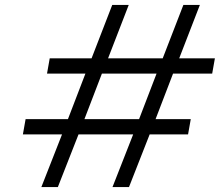

<svg xmlns="http://www.w3.org/2000/svg" viewBox="-20 -760 893 780"><path d="M683 -461 612 -276H755L744 -214H588L504 0H437L521 -214H299L215 0H148L232 -214H73L84 -276H256L327 -461H171L182 -523H352L436 -740H503L419 -523H641L725 -740H792L708 -523H853L842 -461ZM616 -461H394L323 -276H545Z"/></svg>

Font: Fz Poppins Light
Style: Italic
Weight: 300
Italic angle: -10°
Designer: Ninad Kale (Devanagari), Jonny Pinhorn (Latin)
Foundry: Indian Type Foundry
Version: Vit hóa bi Vntype.Com & FontZin.Com